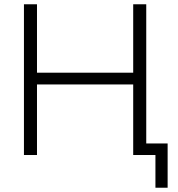

<svg xmlns="http://www.w3.org/2000/svg" viewBox="-20 -725 833 898"><path d="M707 153V0H604V-54H764V153ZM92 0V-705H153V-385H603V-705H664V0H603V-330H153V0Z"/></svg>

Font: Nunito Sans 12pt Light
Style: Regular
Weight: 300
Designer: Vernon Adams
Foundry: Vernon Adams
Version: Version 3.101;gftools[0.9.27]